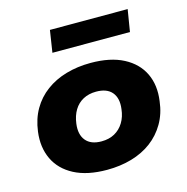

<svg xmlns="http://www.w3.org/2000/svg" viewBox="-107 -815 902 928"><g transform="rotate(-15 344.5 -351.5)"><path d="M317 11Q218 11 153 -23Q88 -57 59.5 -117Q31 -177 41 -254Q49 -316 76.5 -363.5Q104 -411 148 -443.5Q192 -476 249 -492.5Q306 -509 372 -509Q471 -509 536 -475Q601 -441 629.5 -381.5Q658 -322 647 -244Q640 -183 612 -135Q584 -87 540.5 -54.5Q497 -22 440 -5.5Q383 11 317 11ZM326 -129Q364 -129 392 -144.5Q420 -160 437.5 -188.5Q455 -217 459 -255Q466 -308 441 -338Q416 -368 362 -368Q325 -368 297 -353Q269 -338 252 -310Q235 -282 230 -243Q223 -190 248 -159.5Q273 -129 326 -129ZM207 -604 224 -714H613L595 -604Z"/></g></svg>

Font: Nunito Sans 10pt SemiExpanded Black
Style: Italic
Weight: 900
Width: 6
Italic angle: -9°
Designer: Vernon Adams
Foundry: Vernon Adams
Version: Version 3.101;gftools[0.9.27]